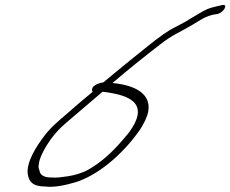

<svg xmlns="http://www.w3.org/2000/svg" viewBox="-20 -719 921 768"><path d="M148 -163C105 -104 86 -55 91 -23C95 5 109 27 160 27C198 32 244 21 282 10C369 -17 466 -97 534 -192C555 -221 569 -252 573 -273C585 -343 523 -378 430 -387C494 -442 558 -493 623 -543C665 -577 707 -594 750 -620L783 -640C805 -653 824 -660 849 -663C873 -667 895 -703 870 -699C849 -694 831 -691 810 -683C788 -673 763 -657 741 -644C719 -629 682 -612 658 -598C625 -578 584 -545 552 -519C515 -489 473 -456 435 -424L394 -390C380 -386 372 -386 360 -378C344 -367 347 -356 351 -352L310 -318C289 -300 269 -283 250 -266C210 -232 179 -207 148 -163ZM184 -163C212 -201 234 -219 273 -252C310 -284 352 -319 390 -352C403 -351 415 -349 430 -346C510 -331 573 -296 498 -192C492 -183 480 -171 468 -156C426 -107 384 -70 336 -42C310 -27 279 -18 252 -14C231 -11 206 -7 186 -9C160 -9 146 -16 140 -29L135 -46C133 -52 135 -60 136 -67C139 -89 158 -127 184 -163Z"/></svg>

Font: Stray Cat
Style: UltObl
Weight: 400
Version: Version 1.0